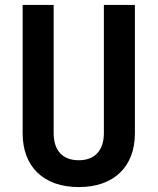

<svg xmlns="http://www.w3.org/2000/svg" viewBox="-20 -750 640 780"><path d="M300 10C443 10 528 -73 528 -208V-730H402V-209C402 -140 366 -99 300 -99C233 -99 198 -140 198 -209V-730H72V-208C72 -73 157 10 300 10Z"/></svg>

Font: JetBrains Mono
Style: Bold
Weight: 558
Monospace: yes
Designer: Philipp Nurullin, Konstantin Bulenkov
Foundry: JetBrains
Version: Version 2.305